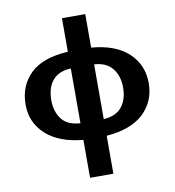

<svg xmlns="http://www.w3.org/2000/svg" viewBox="-102 -832 1056 1157"><g transform="rotate(-10 426.5 -253.5)"><path d="M497.6 234.4H355V2.4Q208 -11.2 128.4 -84Q48.8 -156.7 48.8 -267.1Q48.8 -380.9 123.5 -454.3Q198.2 -527.8 355 -537.1V-742.2H497.6V-537.1Q645.5 -524.9 723.9 -451.7Q802.2 -378.4 802.2 -267.1Q802.2 -156.2 726.1 -83Q649.9 -9.8 497.6 2.4ZM355 -99.6V-434.6Q280.3 -431.2 243.2 -387Q206.1 -342.8 206.1 -267.1Q206.1 -194.8 242.2 -149.2Q278.3 -103.5 355 -99.6ZM497.6 -434.6V-99.6Q573.2 -104 609.4 -149.4Q645.5 -194.8 645.5 -267.1Q645.5 -338.4 608.6 -384.3Q571.8 -430.2 497.6 -434.6Z"/></g></svg>

Font: Lunasima
Style: Bold
Weight: 700
Designer: The DocRepair Project, Monotype Design Team
Foundry: Google
Version: Version 2.009